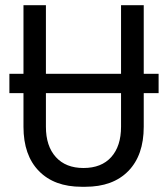

<svg xmlns="http://www.w3.org/2000/svg" viewBox="-20 -706 640 736"><path d="M16 -423H588V-349H16ZM293 10Q188 10 129 -50.5Q70 -111 70 -220V-686H156V-220Q156 -146 194 -104Q232 -62 300 -62Q369 -62 406.5 -104Q444 -146 444 -220V-686H531V-220Q531 -111 472 -50.5Q413 10 307 10Z"/></svg>

Font: Chivo Mono Light
Style: Regular
Weight: 300
Monospace: yes
Designer: Hector Gatti
Foundry: Omnibus-Type
Version: Version 1.008